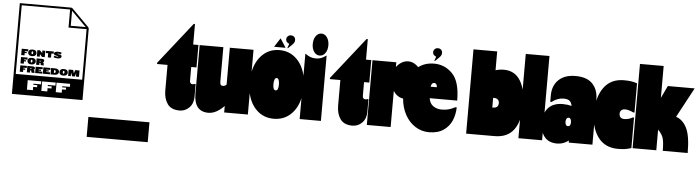

<svg xmlns="http://www.w3.org/2000/svg" viewBox="-56 -1006 5707 1566"><g transform="rotate(5 2797.0 -223.5)"><path d="M50 -743H469Q477 -743 482 -738L622 -597Q628 -591 628 -583V0H50ZM611 -165V-579H463V-727H67V-165ZM602 -595 480 -718V-595ZM153 -347V-348Q153 -360 161.5 -367.5Q170 -375 187 -375Q204 -375 212.5 -367.5Q221 -360 221 -348V-347Q221 -336 212 -328.5Q203 -321 187 -321Q171 -321 162 -328.5Q153 -336 153 -347ZM362 -328 369 -341Q380 -335 395 -335Q401 -335 401 -337Q401 -339 389.5 -341Q378 -343 370.5 -346.5Q363 -350 363 -358Q363 -365 371 -370Q379 -375 395 -375Q414 -375 426 -369L419 -356Q410 -360 397 -360Q391 -360 391 -358Q391 -356 401.5 -355Q412 -354 419.5 -351Q427 -348 427 -339Q427 -321 396 -321Q376 -321 362 -328ZM98 -374H152V-357H125V-351H141V-341H125V-322H98ZM226 -374H247L267 -353V-374H291V-322H268L250 -343V-322H226ZM316 -356H297V-374H361V-356H342V-322H316ZM194 -347V-349Q194 -360 187 -360Q180 -360 180 -349V-347Q180 -337 187 -337Q194 -337 194 -347ZM153 -279V-280Q153 -292 161.5 -299.5Q170 -307 187 -307Q204 -307 212.5 -299.5Q221 -292 221 -280V-279Q221 -268 212 -260.5Q203 -253 187 -253Q171 -253 162 -260.5Q153 -268 153 -279ZM98 -306H152V-289H125V-283H141V-273H125V-254H98ZM226 -306H268Q289 -306 289 -293V-292Q289 -281 276 -279Q287 -279 287 -267V-263Q287 -258 290 -255V-254H267Q265 -254 263.5 -256.5Q262 -259 262 -262V-267Q262 -272 256 -272H252V-254H226ZM194 -279V-281Q194 -292 187 -292Q180 -292 180 -281V-279Q180 -269 187 -269Q194 -269 194 -279ZM256 -283Q262 -283 262 -287Q262 -290 256 -290H252V-283ZM421 -211V-212Q421 -224 429.5 -231.5Q438 -239 455 -239Q472 -239 480.5 -231.5Q489 -224 489 -212V-211Q489 -200 480 -192.5Q471 -185 455 -185Q439 -185 430 -192.5Q421 -200 421 -211ZM98 -238H152V-221H125V-215H141V-205H125V-186H98ZM156 -238H198Q219 -238 219 -225V-224Q219 -213 206 -211Q217 -211 217 -199V-195Q217 -190 220 -187V-186H197Q195 -186 193.5 -188.5Q192 -191 192 -194V-199Q192 -204 186 -204H182V-186H156ZM224 -238H282V-222H250V-217H270V-207H250V-202H282V-186H224ZM287 -238H345V-222H313V-217H333V-207H313V-202H345V-186H287ZM350 -238H385Q400 -238 408.5 -230.5Q417 -223 417 -213V-211Q417 -201 408.5 -193.5Q400 -186 385 -186H350ZM494 -238H531L539 -211L547 -238H583V-186H558V-215L549 -186H527L516 -215V-186H494ZM462 -211V-213Q462 -224 455 -224Q448 -224 448 -213V-211Q448 -201 455 -201Q462 -201 462 -211ZM382 -201Q390 -201 390 -212Q390 -223 382 -223H376V-201ZM186 -215Q192 -215 192 -219Q192 -222 186 -222H182V-215ZM218 -45V-72H250V-89H218V-98H280V-123H169V-45ZM336 -45V-72H368V-89H336V-98H398V-123H287V-45ZM454 -45V-72H486V-89H454V-98H516V-123H405V-45Z M1188 133V296H688V133Z M2587 -619Q2587 -581 2569 -555.5Q2551 -530 2523 -530Q2495 -530 2477 -555.5Q2459 -581 2459 -619Q2459 -658 2477 -684Q2495 -710 2523 -710Q2551 -710 2569 -684Q2587 -658 2587 -619ZM1531 -211H1536V-107Q1536 -51 1503 -17.5Q1470 16 1424 16Q1355 16 1324.5 -27Q1294 -70 1294 -137V-346H1208V-356L1478 -698H1488V-530H1531V-346H1488V-235Q1488 -207 1511 -207Q1519 -207 1531 -211ZM2946 -211H2951V-107Q2951 -51 2918 -17.5Q2885 16 2839 16Q2770 16 2739.5 -27Q2709 -70 2709 -137V-346H2623V-356L2893 -698H2903V-530H2946V-346H2903V-235Q2903 -207 2926 -207Q2934 -207 2946 -211ZM2240 -639Q2240 -653 2250.5 -663.5Q2261 -674 2276 -674Q2293 -674 2303 -664Q2313 -654 2313 -639Q2313 -625 2307 -615.5Q2301 -606 2287 -593L2260 -567L2256 -569L2268 -604Q2240 -614 2240 -639ZM3443 -639Q3443 -653 3453.5 -663.5Q3464 -674 3479 -674Q3496 -674 3506 -664Q3516 -654 3516 -639Q3516 -625 3510 -615.5Q3504 -606 3490 -593L3463 -567L3459 -569L3471 -604Q3443 -614 3443 -639ZM2149 -569 2148 -571 2193 -641H2195L2240 -571L2239 -569ZM2577 -534H2580V0H2406V-171Q2386 -85 2330.5 -34.5Q2275 16 2194 16Q2113 16 2057 -36Q2001 -88 1982 -175V0H1788V-53Q1723 14 1659 14Q1541 14 1541 -136V-530H1735V-248Q1735 -231 1740 -223Q1745 -215 1758 -215Q1775 -215 1788 -228V-530H1982V-351Q2001 -440 2057 -493Q2113 -546 2194 -546Q2274 -546 2330 -494.5Q2386 -443 2406 -355V-534H2409Q2431 -518 2450.5 -511Q2470 -504 2495 -504Q2518 -504 2536.5 -511Q2555 -518 2577 -534ZM3674 -207Q3673 -149 3652 -99Q3631 -49 3584.5 -17Q3538 15 3466 15Q3404 15 3352.5 -18Q3301 -51 3269.5 -109Q3238 -167 3232 -240Q3183 -247 3151 -295V0H2956V-530H3151V-491Q3169 -516 3194 -531Q3219 -546 3248 -546Q3272 -546 3293.5 -535.5Q3315 -525 3332 -506Q3386 -546 3459 -546Q3548 -546 3610.5 -481.5Q3673 -417 3673 -262H3448Q3454 -219 3483.5 -198.5Q3513 -178 3552 -178Q3581 -178 3604.5 -183.5Q3628 -189 3664 -207ZM3447 -356H3498Q3498 -371 3491.5 -380Q3485 -389 3473 -389Q3453 -389 3447 -356ZM2213 -266Q2213 -288 2207.5 -302.5Q2202 -317 2191 -317Q2179 -317 2173.5 -302.5Q2168 -288 2168 -265Q2168 -216 2191 -216Q2213 -216 2213 -266Z M4212 -273Q4212 -145 4160.5 -72.5Q4109 0 4001 0H3769V-690H3963V-536Q3996 -546 4031 -546Q4121 -546 4166.5 -471Q4212 -396 4212 -273ZM4013 -272Q4013 -289 4002 -299.5Q3991 -310 3971 -310H3963V-231H3971Q4013 -231 4013 -272Z M4391 -690V0H4197V-690Z M4803 -370V0H4609V-17Q4565 16 4515 16Q4446 16 4411 -27.5Q4376 -71 4376 -144Q4376 -222 4416.5 -265.5Q4457 -309 4534 -309Q4572 -309 4606 -300Q4601 -328 4585.5 -341Q4570 -354 4536 -354Q4487 -354 4440 -318H4430V-370Q4430 -451 4479.5 -498.5Q4529 -546 4617 -546Q4713 -546 4758 -497Q4803 -448 4803 -370ZM4613 -167Q4613 -181 4607.5 -191.5Q4602 -202 4591 -202Q4579 -202 4573.5 -191.5Q4568 -181 4568 -166Q4568 -153 4573.5 -143Q4579 -133 4591 -133Q4603 -133 4608 -143Q4613 -153 4613 -167Z M5044 -231Q5079 -231 5112 -250H5122V0Q5097 8 5073.5 12Q5050 16 5014 16Q4906 16 4849.5 -61Q4793 -138 4793 -259Q4793 -388 4849.5 -467Q4906 -546 5014 -546Q5051 -546 5075.5 -542Q5100 -538 5122 -530V-291H5112Q5073 -310 5044 -310Q5024 -310 5013 -299.5Q5002 -289 5002 -272Q5002 -231 5044 -231Z M5583 0H5379Q5379 -65 5370 -99.5Q5361 -134 5326 -169V0H5132V-690H5326V-429L5374 -530H5594L5463 -286Q5519 -268 5551 -204Q5583 -140 5583 0Z"/></g></svg>

Font: FFF_tuoi-tre Black
Style: Regular
Weight: 900
Designer: bBox Type GmbH
Foundry: bBox Type GmbH
Version: Version 1.001